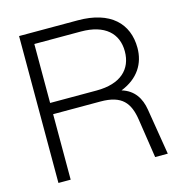

<svg xmlns="http://www.w3.org/2000/svg" viewBox="-107 -814 848 909"><g transform="rotate(-15 317.0 -360.0)"><path d="M68 0H128V-321H360C466 -321 500 -275 513 -191L542 0H604L567 -226C558 -282 530 -328 470 -346C556 -380 595 -445 595 -521C595 -641 515 -720 356 -720H68ZM128 -376V-665H356C474 -665 533 -608 533 -521C533 -433 474 -376 356 -376Z"/></g></svg>

Font: Aspekta 250
Style: Regular
Weight: 250
Designer: Ivo Dolenc
Version: Version 2.000